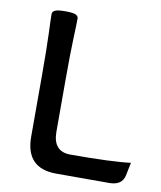

<svg xmlns="http://www.w3.org/2000/svg" viewBox="-76 -716 654 778"><g transform="rotate(10 251.0 -327.0)"><path d="M426.3 0H207.5Q82 0 82 -129.9V-378.9Q82 -490.2 79.6 -551.8Q77.1 -613.3 77.1 -633.8Q77.1 -643.6 87.9 -648.9Q98.6 -654.3 130.4 -654.3Q163.1 -654.3 173.6 -648.9Q184.1 -643.6 184.1 -633.8Q184.1 -613.3 181.6 -551.8Q179.2 -490.2 179.2 -378.9V-168Q179.2 -85.9 251 -85.9Q423.8 -85.9 498.5 -95.7L487.8 -43Q479 0 426.3 0Z"/></g></svg>

Font: Bainsley
Style: Regular
Weight: 400
Designer: Paul James MIller
Foundry: High-Logic / Made with FontCreator
Version: Version 1.411;March 28, 2021;FontCreator 13.0.0.2683 64-bit